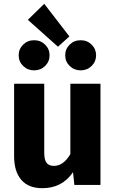

<svg xmlns="http://www.w3.org/2000/svg" viewBox="-20 -970 608 1007"><path d="M370 0 363 -67Q306 17 202 17Q129 17 91.5 -27Q54 -71 54 -150V-531H212V-170Q212 -131 224.5 -115.5Q237 -100 263 -100Q313 -100 349 -162V-531H507V0ZM344 -779 284 -725 126 -866 212 -950ZM240 -680Q240 -647 216.5 -624Q193 -601 159 -601Q125 -601 101.5 -624Q78 -647 78 -680Q78 -713 101.5 -736Q125 -759 159 -759Q193 -759 216.5 -736Q240 -713 240 -680ZM484 -680Q484 -647 460.5 -624Q437 -601 403 -601Q369 -601 345.5 -624Q322 -647 322 -680Q322 -713 345.5 -736Q369 -759 403 -759Q437 -759 460.5 -736Q484 -713 484 -680Z"/></svg>

Font: Fira Sans BGR
Style: Bold
Weight: 700
Designer: bBox Type GmbH & Carrois Corporate GbR & Edenspiekermann AG
Foundry: bBox Type GmbH & Carrois Corporate GbR & Edenspiekermann AG
Version: Version 4.301